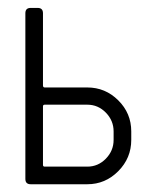

<svg xmlns="http://www.w3.org/2000/svg" viewBox="-20 -475 403 495"><path d="M318.4 -114.3Q318.4 -67.4 284.9 -33.7Q251.5 0 205.1 0H59.1Q45.4 0 45.4 -13.7V-440.9Q45.4 -454.6 59.1 -454.6H77.1Q90.8 -454.6 90.8 -440.9V-254.9Q90.8 -249.5 95.2 -249.5H205.1Q251.5 -249.5 284.9 -216.3Q318.4 -183.1 318.4 -136.2ZM272.9 -136.2Q272.9 -164.1 252.9 -184.6Q232.9 -205.1 205.1 -205.1H95.2Q90.8 -205.1 90.8 -200.7V-49.8Q90.8 -45.4 95.2 -45.4H205.1Q232.9 -45.4 252.9 -65.9Q272.9 -86.4 272.9 -114.3Z"/></svg>

Font: GOSTRUS
Style: type A
Weight: 200
Designer: Юрий и Татьяна Кривогуз
Version: Version 01.0